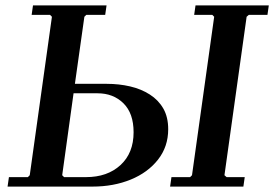

<svg xmlns="http://www.w3.org/2000/svg" viewBox="-20 -690 1014 710"><path d="M8 0 13 -35H83L90 -42L172 -628L165 -635H97L102 -670H374L369 -635H299L292 -628L257 -380H375Q420 -380 461 -370.5Q502 -361 534 -340.5Q566 -320 584 -288.5Q602 -257 602 -212Q602 -148 564.5 -100Q527 -52 463.5 -26Q400 0 322 0ZM217 -35H298Q377 -35 425.5 -79.5Q474 -124 474 -201Q474 -271 436.5 -308Q399 -345 341 -345H252L210 -42ZM900 -635 892 -628 810 -42 818 -35H885L880 0H609L614 -35H683L690 -42L772 -628L765 -635H698L703 -670H974L969 -635Z"/></svg>

Font: Brygada 1918 SemiBold
Style: Italic
Weight: 600
Italic angle: -8°
Designer: Mateusz Machalski | Borys Kosmynka | Przemek Hoffer
Foundry: NIEPODLEGLA 2018
Version: Version 3.006